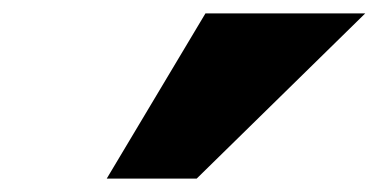

<svg xmlns="http://www.w3.org/2000/svg" viewBox="-20 -862 564 286"><path d="M139 -596H273L524 -842H286Z"/></svg>

Font: Geom Black
Style: Bold Italic
Weight: 900
Italic angle: -10°
Version: Version 1.102